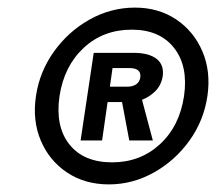

<svg xmlns="http://www.w3.org/2000/svg" viewBox="-20 -753 578 505"><path d="M266.5 -268Q203.5 -268 156.8 -299Q110 -330 87.5 -382.8Q65 -435.5 74.5 -500Q84 -564.5 122 -617.5Q160 -670.5 216 -701.8Q272 -733 335 -733Q397 -733 443.5 -701.8Q490 -670.5 512.5 -617.5Q535 -564.5 525.5 -500Q516 -435.5 478 -382.8Q440 -330 384.2 -299Q328.5 -268 266.5 -268ZM275 -326Q348.5 -326 400.2 -373.2Q452 -420.5 464 -500Q475.5 -579 437.8 -627Q400 -675 326.5 -675Q251.5 -675 200 -627Q148.5 -579 136.5 -500Q125 -420.5 162.5 -373.2Q200 -326 275 -326ZM192 -383.5 226.5 -614H331.5Q371.5 -614 391.8 -598.2Q412 -582.5 408 -552.5Q404 -528.5 388.5 -513.2Q373 -498 353.5 -490.5L382 -383.5H320L301 -484.5H263L248.5 -383.5ZM269 -525H315.5Q328.5 -525 337.8 -531Q347 -537 349 -549Q352.5 -574 320 -574H276Z"/></svg>

Font: Public Sans
Style: Bold Italic
Weight: 700
Italic angle: -8°
Designer: The Public Sans project authors (U.S. Web Design System). Libre Franklin designed by Pablo Impallari and Rodrigo Fuenzal
Version: Version 1.008; ttfautohint (v1.8.1) -l 8 -r 50 -G 200 -x 14 